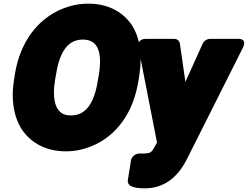

<svg xmlns="http://www.w3.org/2000/svg" viewBox="-20 -778 1353 1048"><path d="M736 -339 741 -371C759 -488 741 -585 692 -652C646 -713 571 -758 462 -758C412 -758 365 -748 320 -730C182 -673 88 -544 61 -371L56 -339C38 -223 59 -125 108 -59C154 2 231 48 339 48C389 48 435 38 480 20C618 -37 709 -165 736 -339ZM369 -148C349 -148 333 -151 321 -158C280 -182 265 -243 280 -339L286 -372C305 -495 351 -562 432 -562C514 -562 539 -496 520 -372L514 -339C495 -216 449 -148 369 -148ZM771 250C892 250 961 169 1000 91L1305 -516C1333 -571 1278 -566 1278 -566H1127C1111 -566 1093 -555 1086 -539L992 -331L962 -539C960 -554 948 -566 931 -566H779C721 -566 736 -516 736 -516L837 0L822 27C808 51 804 60 760 60H739C723 60 699 74 695 97L678 204C671 246 732 250 771 250Z"/></svg>

Font: Asimov Print
Style: EIt
Weight: 500
Designer: Google
Version: Version 2.000980; 2014